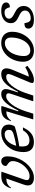

<svg xmlns="http://www.w3.org/2000/svg" viewBox="1205 -1745 550 3000"><g transform="rotate(-90 1480.0 -245.0)"><path d="M537 -404.5Q537 -339 518.5 -278Q500 -217 467.5 -164.8Q435 -112.5 392.5 -73.2Q350 -34 302 -12Q254 10 204 10Q144.5 10 113.5 -14.8Q82.5 -39.5 82.5 -84Q82.5 -112 94.5 -146L190.5 -420.5Q189.5 -420.5 188 -420.5Q186.5 -420.5 185 -420.5Q156.5 -420.5 132 -413.5Q107.5 -406.5 86.5 -390.5Q65.5 -374.5 46.5 -347.5L38 -350.5Q52 -395 70.8 -424Q89.5 -453 114.2 -469.8Q139 -486.5 170 -493.5Q201 -500.5 239 -500.5Q248.5 -500.5 258 -500Q267.5 -499.5 277.5 -498.8Q287.5 -498 297.5 -496.5L173.5 -138.5Q170 -127.5 168 -118.2Q166 -109 166 -101Q166 -78 182.8 -67.8Q199.5 -57.5 231.5 -57.5Q263.5 -57.5 296.2 -72.8Q329 -88 358.8 -114.8Q388.5 -141.5 412 -175.5Q435.5 -209.5 449.2 -247.5Q463 -285.5 463 -323Q463 -349 451.5 -365.2Q440 -381.5 425 -392.2Q410 -403 398.5 -411.2Q387 -419.5 387 -430Q387 -463.5 410 -482Q433 -500.5 462 -500.5Q496 -500.5 516.5 -475.8Q537 -451 537 -404.5Z M881.5 -447.5Q850 -447.5 821.5 -433.8Q793 -420 769.2 -395Q745.5 -370 728.2 -335.8Q711 -301.5 701.2 -260.5Q691.5 -219.5 691.5 -174.5Q691.5 -109.5 715.2 -84.5Q739 -59.5 787 -59.5Q817 -59.5 844.8 -69.8Q872.5 -80 897.5 -102.2Q922.5 -124.5 944.5 -161.5H990Q959 -97 923.8 -59.5Q888.5 -22 848.8 -6Q809 10 765 10Q711.5 10 675.8 -8Q640 -26 622 -62Q604 -98 604 -152.5Q604 -213 619 -266Q634 -319 661.8 -362Q689.5 -405 726.8 -436Q764 -467 808.5 -483.8Q853 -500.5 901.5 -500.5Q949.5 -500.5 978.5 -484.8Q1007.5 -469 1020.8 -442.5Q1034 -416 1034 -383.5Q1034 -359 1025.8 -333.2Q1017.5 -307.5 1004 -289Q964 -276.5 922.8 -265.5Q881.5 -254.5 840.5 -245.8Q799.5 -237 760 -229.8Q720.5 -222.5 683.5 -217L686.5 -263Q761.5 -276.5 810.2 -287.8Q859 -299 887.8 -309.2Q916.5 -319.5 930 -330.2Q943.5 -341 947.2 -353.5Q951 -366 951 -381Q951 -401.5 943 -416.2Q935 -431 919.8 -439.2Q904.5 -447.5 881.5 -447.5Z M1771 -41 1763.5 -68.5Q1785.5 -67.5 1811.5 -73.5Q1837.5 -79.5 1867.2 -92.2Q1897 -105 1930.5 -125L1952 -92.5Q1902.5 -52.5 1861.8 -30Q1821 -7.5 1788.2 1.2Q1755.5 10 1729 10Q1697 10 1686.8 -3.5Q1676.5 -17 1691 -51.5L1806.5 -328.5Q1816 -351.5 1819.8 -365.5Q1823.5 -379.5 1823.5 -389Q1823.5 -405 1813.5 -414Q1803.5 -423 1779 -423Q1744.5 -423 1709.2 -400Q1674 -377 1641 -337Q1608 -297 1580 -244.5Q1552 -192 1531.5 -133L1487 0H1397L1507.5 -328.5Q1513 -344 1516.2 -355.2Q1519.5 -366.5 1520.8 -374.5Q1522 -382.5 1522 -389Q1522 -405 1511.8 -414Q1501.5 -423 1477 -423Q1445 -423 1411.8 -399.8Q1378.5 -376.5 1347.2 -335Q1316 -293.5 1288.8 -238.2Q1261.5 -183 1241.5 -120L1203.5 0H1114L1241 -420.5Q1240 -420.5 1238.5 -420.5Q1237 -420.5 1235.5 -420.5Q1207 -420.5 1182.5 -413.5Q1158 -406.5 1137 -390.5Q1116 -374.5 1097 -347.5L1088.5 -350.5Q1105 -409.5 1131.5 -442.2Q1158 -475 1194.2 -487.8Q1230.5 -500.5 1275.5 -500.5Q1283.5 -500.5 1291.8 -500Q1300 -499.5 1308.2 -498.8Q1316.5 -498 1325 -496.5L1240.5 -235H1253.5Q1291 -312.5 1324.8 -364Q1358.5 -415.5 1389.5 -445.2Q1420.5 -475 1449.8 -487.8Q1479 -500.5 1507.5 -500.5Q1552 -500.5 1570 -480.2Q1588 -460 1588 -429.5Q1588 -407 1581 -380.5Q1574 -354 1559.5 -310.5L1536.5 -241H1549Q1585 -315 1619 -365Q1653 -415 1686.2 -444.8Q1719.5 -474.5 1752.5 -487.5Q1785.5 -500.5 1820 -500.5Q1868 -500.5 1890 -477.8Q1912 -455 1912 -419.5Q1912 -400.5 1905.8 -374.2Q1899.5 -348 1881.5 -306.5Z M2309 -500.5Q2365.5 -500.5 2404.2 -479.2Q2443 -458 2463.2 -420.5Q2483.5 -383 2483.5 -333Q2483.5 -264 2461 -202.2Q2438.5 -140.5 2398.2 -92.8Q2358 -45 2304.8 -17.5Q2251.5 10 2189.5 10Q2133.5 10 2094.5 -11.2Q2055.5 -32.5 2035.5 -70.2Q2015.5 -108 2015.5 -158Q2015.5 -226.5 2037.8 -288.2Q2060 -350 2100.2 -398Q2140.5 -446 2193.8 -473.2Q2247 -500.5 2309 -500.5ZM2192 -46.5Q2228 -46.5 2259.2 -62.8Q2290.5 -79 2315.2 -107.8Q2340 -136.5 2357.5 -174.5Q2375 -212.5 2384.5 -256Q2394 -299.5 2394 -344.5Q2394 -392.5 2371.2 -418.2Q2348.5 -444 2306.5 -444Q2270.5 -444 2239.5 -427.8Q2208.5 -411.5 2183.8 -382.8Q2159 -354 2141.2 -316Q2123.5 -278 2114 -234.8Q2104.5 -191.5 2104.5 -146Q2104.5 -98.5 2127.5 -72.5Q2150.5 -46.5 2192 -46.5Z M2617 -138.5Q2623 -108.5 2629 -90.5Q2635 -72.5 2645 -60.5Q2655 -48 2666 -44Q2677 -40 2693 -40Q2726 -40 2754 -50.2Q2782 -60.5 2798.8 -80.5Q2815.5 -100.5 2815.5 -129.5Q2815.5 -148.5 2807.8 -164.2Q2800 -180 2779.2 -195.5Q2758.5 -211 2719 -228.5Q2679.5 -246.5 2657.5 -265Q2635.5 -283.5 2626.8 -304.2Q2618 -325 2618 -349Q2618 -394.5 2642.2 -428.5Q2666.5 -462.5 2710.5 -481.5Q2754.5 -500.5 2814 -500.5Q2854.5 -500.5 2883 -491.5Q2911.5 -482.5 2926.8 -465.8Q2942 -449 2942 -424Q2942 -407 2933 -393.8Q2924 -380.5 2907.5 -372.8Q2891 -365 2867.5 -365Q2861 -389.5 2854.2 -404.5Q2847.5 -419.5 2838 -430.5Q2828 -441 2816.5 -445Q2805 -449 2789 -449Q2746 -449 2717 -430.2Q2688 -411.5 2688 -380Q2688 -364.5 2695 -351Q2702 -337.5 2723 -322.5Q2744 -307.5 2785 -286.5Q2827 -266.5 2848.8 -244.5Q2870.5 -222.5 2878.5 -199Q2886.5 -175.5 2886.5 -149.5Q2886.5 -101 2858 -65Q2829.5 -29 2780.8 -9.5Q2732 10 2671 10Q2621.5 10 2591.2 -1.5Q2561 -13 2547 -32.5Q2533 -52 2533 -75Q2533 -94.5 2540.5 -108.8Q2548 -123 2566.5 -130.8Q2585 -138.5 2617 -138.5Z"/></g></svg>

Font: Newsreader 9pt
Style: Italic
Weight: 400
Italic angle: -17°
Designer: Hugues Gentile
Foundry: Production Type
Version: Version 1.003